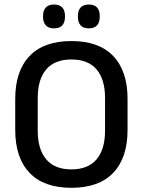

<svg xmlns="http://www.w3.org/2000/svg" viewBox="-20 -838 647 870"><path d="M303.5 13Q178.5 13 113.8 -55Q49 -123 49 -249.5V-390Q49 -516 113.8 -584Q178.5 -652 303.5 -652Q428.5 -652 493.2 -584Q558 -516 558 -390V-249.5Q558 -123 493.2 -55Q428.5 13 303.5 13ZM303.5 -70.5Q379.5 -70.5 417.8 -116.2Q456 -162 456 -245.5V-394Q456 -478 417.8 -523.2Q379.5 -568.5 303.5 -568.5Q227.5 -568.5 189.2 -523.2Q151 -478 151 -394V-245.5Q151 -162 189.2 -116.2Q227.5 -70.5 303.5 -70.5ZM224.5 -709.5Q200 -709.5 187.5 -723.2Q175 -737 175 -762V-765.5Q175 -790.5 187.5 -804Q200 -817.5 224.5 -817.5Q250 -817.5 262.2 -804Q274.5 -790.5 274.5 -765.5V-762Q274.5 -737 262.2 -723.2Q250 -709.5 224.5 -709.5ZM382.5 -709.5Q357.5 -709.5 345.2 -723.2Q333 -737 333 -762V-765.5Q333 -790.5 345.2 -804Q357.5 -817.5 382.5 -817.5Q407.5 -817.5 419.8 -804Q432 -790.5 432 -765.5V-762Q432 -737 419.8 -723.2Q407.5 -709.5 382.5 -709.5Z"/></svg>

Font: Anek Gurmukhi Medium Medium
Style: Regular
Weight: 500
Version: Version 1.003